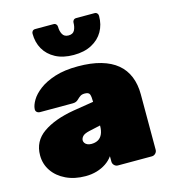

<svg xmlns="http://www.w3.org/2000/svg" viewBox="-114 -857 850 959"><g transform="rotate(-15 311.0 -377.5)"><path d="M211 10Q154 10 110 -11Q66 -32 41.5 -68Q17 -104 17 -149Q17 -222 76.5 -263.5Q136 -305 236 -322L342 -339V-340Q342 -366 337.5 -378Q333 -390 312 -390Q298 -390 289.5 -384.5Q281 -379 271 -369Q260 -358 243 -358H73Q63 -358 56.5 -364Q50 -370 51 -380Q52 -399 67 -424.5Q82 -450 113.5 -474Q145 -498 194.5 -514Q244 -530 314 -530Q382 -530 432.5 -515.5Q483 -501 516 -473.5Q549 -446 565.5 -405.5Q582 -365 582 -314V-27Q582 -16 574 -8Q566 0 555 0H380Q369 0 361 -8Q353 -16 353 -27V-55Q339 -35 317.5 -20.5Q296 -6 269 2Q242 10 211 10ZM280 -138Q300 -138 314.5 -146Q329 -154 337 -171.5Q345 -189 345 -215V-216L286 -203Q260 -197 251 -187Q242 -177 242 -166Q242 -159 246.5 -152.5Q251 -146 259.5 -142Q268 -138 280 -138ZM310 -590Q255 -590 216.5 -610.5Q178 -631 158 -666Q138 -701 138 -746Q138 -754 143 -759.5Q148 -765 157 -765H251Q260 -765 265 -759.5Q270 -754 270 -746Q270 -724 279 -707.5Q288 -691 310 -691Q333 -691 341.5 -707.5Q350 -724 350 -747Q350 -754 355 -759.5Q360 -765 369 -765H463Q472 -765 477 -759.5Q482 -754 482 -746Q482 -701 462 -666Q442 -631 403.5 -610.5Q365 -590 310 -590Z"/></g></svg>

Font: Rubik Black
Style: Regular
Weight: 900
Designer: Hubert and Fischer
Foundry: Hubert and Fischer
Version: Version 2.300;gftools[0.9.30]